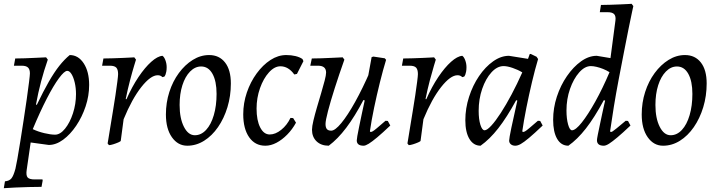

<svg xmlns="http://www.w3.org/2000/svg" viewBox="-36 -753 3761 1008"><path d="M-10 199Q13 197 24 183.5Q35 170 45 133Q48 121 55 82.5Q62 44 70.5 -10Q79 -64 88 -122Q97 -180 104.5 -233Q112 -286 116.5 -322.5Q121 -359 121 -368Q121 -389 111 -398.5Q101 -408 78 -408H37L44 -446Q65 -446 94 -447Q123 -448 153 -449.5Q183 -451 206 -452L215 -440Q175 -326 153 -205L157 -202Q192 -275 220.5 -324.5Q249 -374 275.5 -407.5Q302 -441 330 -464Q375 -464 403.5 -420.5Q432 -377 432 -307Q432 -250 413.5 -194.5Q395 -139 364 -93Q333 -47 295.5 -19.5Q258 8 220 8L125 -5L104 140Q100 168 109 178.5Q118 189 146 189H187L188 195L182 228Q151 228 114.5 229Q78 230 44 231.5Q10 233 -16 235ZM317 -381Q302 -381 273.5 -342.5Q245 -304 209.5 -235Q174 -166 136 -75Q163 -62 196.5 -54Q230 -46 253 -46Q280 -46 305.5 -77.5Q331 -109 347 -158Q363 -207 363 -259Q363 -291 356.5 -319Q350 -347 339.5 -364Q329 -381 317 -381Z M529 0Q529 0 533 -23.5Q537 -47 543 -85Q549 -123 556.5 -167Q564 -211 570 -252Q576 -293 580 -323.5Q584 -354 584 -364Q584 -388 574.5 -398Q565 -408 541 -408H500L507 -446Q530 -446 557.5 -447Q585 -448 610.5 -449Q636 -450 652.5 -451Q669 -452 669 -452L678 -440Q678 -440 668.5 -409Q659 -378 646.5 -330.5Q634 -283 624 -233L628 -232Q657 -298 691 -348.5Q725 -399 758 -428.5Q791 -458 817 -460Q826 -454 832.5 -436.5Q839 -419 839 -400Q839 -386 837 -376.5Q835 -367 833 -361.5Q831 -356 829 -353.5Q827 -351 827 -351L817 -348Q812 -353 806 -355.5Q800 -358 792 -358Q755 -358 706 -296Q657 -234 613 -127L598 -14Q598 -11 585.5 -5.5Q573 0 558.5 4.5Q544 9 536 9Z M947 12Q898 12 866.5 -32.5Q835 -77 835 -152Q835 -214 853 -270Q871 -326 903 -369.5Q935 -413 976 -438.5Q1017 -464 1062 -464Q1115 -464 1145.5 -425Q1176 -386 1176 -315Q1176 -249 1158 -190Q1140 -131 1108.5 -85.5Q1077 -40 1035.5 -14Q994 12 947 12ZM987 -43Q1020 -43 1046 -71Q1072 -99 1086.5 -148.5Q1101 -198 1101 -260Q1101 -327 1079.5 -365.5Q1058 -404 1020 -404Q988 -404 962 -377.5Q936 -351 921.5 -305.5Q907 -260 907 -202Q907 -132 929.5 -87.5Q952 -43 987 -43Z M1436 -405Q1405 -405 1376 -373Q1347 -341 1329 -290Q1311 -239 1311 -183Q1311 -121 1330 -84Q1349 -47 1380 -47Q1410 -47 1440.5 -71.5Q1471 -96 1489 -134L1503 -133L1518 -109Q1499 -74 1472 -46.5Q1445 -19 1415.5 -3.5Q1386 12 1357 12Q1303 12 1272 -32.5Q1241 -77 1241 -153Q1241 -212 1260 -267.5Q1279 -323 1311.5 -367.5Q1344 -412 1384 -438Q1424 -464 1467 -464Q1493 -464 1515.5 -458.5Q1538 -453 1552 -443L1557 -432L1523 -365L1509 -362Q1478 -405 1436 -405Z M1690 12Q1650 12 1626 -11Q1602 -34 1602 -72Q1602 -89 1609.5 -120.5Q1617 -152 1628 -189.5Q1639 -227 1650 -264Q1661 -301 1668.5 -330Q1676 -359 1676 -372Q1676 -408 1634 -408H1593L1601 -446Q1622 -446 1651 -447Q1680 -448 1710 -449.5Q1740 -451 1763 -452L1772 -440Q1744 -361 1721.5 -290.5Q1699 -220 1686 -170Q1673 -120 1673 -102Q1673 -84 1680 -75.5Q1687 -67 1703 -67Q1723 -67 1756 -107Q1789 -147 1828.5 -218Q1868 -289 1908 -381L1896 -220L1872 -228Q1827 -142 1782 -82.5Q1737 -23 1690 12ZM1873 12Q1837 12 1837 -16Q1837 -22 1840 -39Q1843 -56 1849 -85.5Q1855 -115 1864 -157.5Q1873 -200 1885 -255L1886 -294L1915 -453L1924 -456L1984 -447L1991 -439Q1975 -387 1958.5 -320.5Q1942 -254 1928 -187Q1914 -120 1906 -64L1909 -60Q1914 -60 1920.5 -63.5Q1927 -67 1942.5 -80Q1958 -93 1988 -119L2000 -118L2013 -94Q1972 -55 1944.5 -32Q1917 -9 1900 1.5Q1883 12 1873 12Z M2103 0Q2103 0 2107 -23.5Q2111 -47 2117 -85Q2123 -123 2130.5 -167Q2138 -211 2144 -252Q2150 -293 2154 -323.5Q2158 -354 2158 -364Q2158 -388 2148.5 -398Q2139 -408 2115 -408H2074L2081 -446Q2104 -446 2131.5 -447Q2159 -448 2184.5 -449Q2210 -450 2226.5 -451Q2243 -452 2243 -452L2252 -440Q2252 -440 2242.5 -409Q2233 -378 2220.5 -330.5Q2208 -283 2198 -233L2202 -232Q2231 -298 2265 -348.5Q2299 -399 2332 -428.5Q2365 -458 2391 -460Q2400 -454 2406.5 -436.5Q2413 -419 2413 -400Q2413 -386 2411 -376.5Q2409 -367 2407 -361.5Q2405 -356 2403 -353.5Q2401 -351 2401 -351L2391 -348Q2386 -353 2380 -355.5Q2374 -358 2366 -358Q2329 -358 2280 -296Q2231 -234 2187 -127L2172 -14Q2172 -11 2159.5 -5.5Q2147 0 2132.5 4.5Q2118 9 2110 9Z M2709 -60Q2714 -60 2720.5 -63.5Q2727 -67 2742.5 -80Q2758 -93 2788 -119L2800 -118L2813 -94Q2769 -52 2741.5 -29Q2714 -6 2698 3Q2682 12 2669 12Q2655 12 2646 4.5Q2637 -3 2637 -15Q2637 -26 2648.5 -81.5Q2660 -137 2680 -225L2674 -227Q2625 -137 2580 -79.5Q2535 -22 2487 12Q2450 12 2428.5 -23.5Q2407 -59 2407 -122Q2407 -184 2426.5 -244.5Q2446 -305 2479 -353.5Q2512 -402 2553 -431Q2594 -460 2636 -460L2736 -444L2745 -469L2750 -470L2781 -455L2789 -443Q2773 -390 2757 -322.5Q2741 -255 2727.5 -187.5Q2714 -120 2706 -64ZM2508 -69Q2521 -69 2543.5 -93.5Q2566 -118 2593.5 -160.5Q2621 -203 2650 -257.5Q2679 -312 2706 -373Q2683 -387 2655 -396.5Q2627 -406 2608 -406Q2574 -406 2544 -373Q2514 -340 2495.5 -286.5Q2477 -233 2477 -171Q2477 -127 2486 -98Q2495 -69 2508 -69Z M3170 -60Q3175 -60 3180.5 -63.5Q3186 -67 3201.5 -79.5Q3217 -92 3249 -119L3261 -118L3274 -94Q3233 -55 3205.5 -32Q3178 -9 3161.5 1.5Q3145 12 3134 12Q3098 12 3098 -17Q3098 -23 3102.5 -46Q3107 -69 3113.5 -99Q3120 -129 3126 -158Q3132 -187 3136.5 -206Q3141 -225 3141 -225L3134 -227Q3085 -136 3040 -78.5Q2995 -21 2948 12Q2910 12 2889 -24Q2868 -60 2868 -124Q2868 -186 2887.5 -245.5Q2907 -305 2940.5 -353.5Q2974 -402 3014.5 -431Q3055 -460 3097 -460L3169 -448L3195 -645Q3198 -668 3188.5 -678.5Q3179 -689 3154 -689H3113L3119 -727Q3142 -727 3169.5 -728Q3197 -729 3222.5 -730Q3248 -731 3264 -732Q3280 -733 3280 -733L3289 -721Q3289 -721 3282 -689Q3275 -657 3264 -602Q3253 -547 3239.5 -478Q3226 -409 3212 -335.5Q3198 -262 3186.5 -191.5Q3175 -121 3167 -64ZM2967 -69Q2986 -69 3018.5 -110Q3051 -151 3089.5 -220Q3128 -289 3164 -374Q3148 -384 3130.5 -391Q3113 -398 3096 -402Q3079 -406 3066 -406Q3034 -406 3004.5 -372.5Q2975 -339 2956.5 -286Q2938 -233 2938 -173Q2938 -130 2946.5 -99.5Q2955 -69 2967 -69Z M3445 12Q3396 12 3364.5 -32.5Q3333 -77 3333 -152Q3333 -214 3351 -270Q3369 -326 3401 -369.5Q3433 -413 3474 -438.5Q3515 -464 3560 -464Q3613 -464 3643.5 -425Q3674 -386 3674 -315Q3674 -249 3656 -190Q3638 -131 3606.5 -85.5Q3575 -40 3533.5 -14Q3492 12 3445 12ZM3485 -43Q3518 -43 3544 -71Q3570 -99 3584.5 -148.5Q3599 -198 3599 -260Q3599 -327 3577.5 -365.5Q3556 -404 3518 -404Q3486 -404 3460 -377.5Q3434 -351 3419.5 -305.5Q3405 -260 3405 -202Q3405 -132 3427.5 -87.5Q3450 -43 3485 -43Z"/></svg>

Font: Alegreya
Style: Italic
Weight: 400
Italic angle: -7°
Designer: Juan Pablo del Peral
Foundry: Huerta Tipografica
Version: Version 2.009